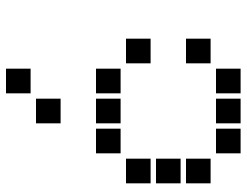

<svg xmlns="http://www.w3.org/2000/svg" viewBox="-111 -720 822 640"><g transform="rotate(-90 300.0 -400.0)"><path d="M310 -791Q309 -791 309 -791Q309 -791 309 -790V-710Q309 -709 309 -709Q309 -709 310 -709H390Q391 -709 391 -709Q391 -709 391 -710V-790Q391 -791 391 -791Q391 -791 390 -791ZM210 -691Q209 -691 209 -691Q209 -691 209 -690V-610Q209 -609 209 -609Q209 -609 210 -609H290Q291 -609 291 -609Q291 -609 291 -610V-690Q291 -691 291 -691Q291 -691 290 -691ZM110 -491Q109 -491 109 -491Q109 -491 109 -490V-410Q109 -409 109 -409Q109 -409 110 -409H190Q191 -409 191 -409Q191 -409 191 -410V-490Q191 -491 191 -491Q191 -491 190 -491ZM210 -491Q209 -491 209 -491Q209 -491 209 -490V-410Q209 -409 209 -409Q209 -409 210 -409H290Q291 -409 291 -409Q291 -409 291 -410V-490Q291 -491 291 -491Q291 -491 290 -491ZM310 -491Q309 -491 309 -491Q309 -491 309 -490V-410Q309 -409 309 -409Q309 -409 310 -409H390Q391 -409 391 -409Q391 -409 391 -410V-490Q391 -491 391 -491Q391 -491 390 -491ZM10 -391Q9 -391 9 -391Q9 -391 9 -390V-310Q9 -309 9 -309Q9 -309 10 -309H90Q91 -309 91 -309Q91 -309 91 -310V-390Q91 -391 91 -391Q91 -391 90 -391ZM410 -391Q409 -391 409 -391Q409 -391 409 -390V-310Q409 -309 409 -309Q409 -309 410 -309H490Q491 -309 491 -309Q491 -309 491 -310V-390Q491 -391 491 -391Q491 -391 490 -391ZM10 -291Q9 -291 9 -291Q9 -291 9 -290V-210Q9 -209 9 -209Q9 -209 10 -209H90Q91 -209 91 -209Q91 -209 91 -210V-290Q91 -291 91 -291Q91 -291 90 -291ZM10 -191Q9 -191 9 -191Q9 -191 9 -190V-110Q9 -109 9 -109Q9 -109 10 -109H90Q91 -109 91 -109Q91 -109 91 -110V-190Q91 -191 91 -191Q91 -191 90 -191ZM410 -191Q409 -191 409 -191Q409 -191 409 -190V-110Q409 -109 409 -109Q409 -109 410 -109H490Q491 -109 491 -109Q491 -109 491 -110V-190Q491 -191 491 -191Q491 -191 490 -191ZM110 -91Q109 -91 109 -91Q109 -91 109 -90V-10Q109 -9 109 -9Q109 -9 110 -9H190Q191 -9 191 -9Q191 -9 191 -10V-90Q191 -91 191 -91Q191 -91 190 -91ZM210 -91Q209 -91 209 -91Q209 -91 209 -90V-10Q209 -9 209 -9Q209 -9 210 -9H290Q291 -9 291 -9Q291 -9 291 -10V-90Q291 -91 291 -91Q291 -91 290 -91ZM310 -91Q309 -91 309 -91Q309 -91 309 -90V-10Q309 -9 309 -9Q309 -9 310 -9H390Q391 -9 391 -9Q391 -9 391 -10V-90Q391 -91 391 -91Q391 -91 390 -91Z"/></g></svg>

Font: Doto ExtraBold
Style: Regular
Weight: 800
Monospace: yes
Version: Version 1.000